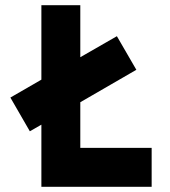

<svg xmlns="http://www.w3.org/2000/svg" viewBox="-20 -720 654 740"><path d="M289.5 -700V-499.5L430.5 -580.5L505.5 -451L289.5 -326V-150H564.5V0H139.5V-239.5L95 -214L20 -344L139.5 -413V-700Z"/></svg>

Font: Urbanist Black
Style: Regular
Weight: 900
Designer: Corey Hu
Foundry: Corey Hu
Version: Version 1.330; ttfautohint (v1.8.4.7-5d5b)